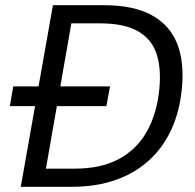

<svg xmlns="http://www.w3.org/2000/svg" viewBox="-20 -720 750 740"><path d="M18 -311 31 -387H404L390 -311ZM60 0 184 -700H380Q494 -700 564 -662Q634 -624 662.5 -552.5Q691 -481 681 -379Q673 -293 641.5 -223Q610 -153 555.5 -103Q501 -53 426 -26.5Q351 0 256 0ZM157 -70H267Q370 -70 439 -107.5Q508 -145 546.5 -214Q585 -283 594 -376Q602 -457 583 -513.5Q564 -570 511 -600Q458 -630 365 -630H255Z"/></svg>

Font: DM Sans 12pt
Style: Italic
Weight: 400
Italic angle: -10°
Version: Version 4.004;gftools[0.9.30]